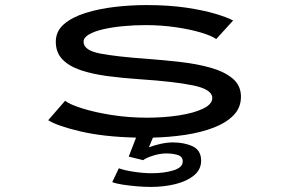

<svg xmlns="http://www.w3.org/2000/svg" viewBox="-20 -532 1140 757"><path d="M574.5 205Q550 205 519.8 202.5Q489.5 200 462.8 195.8Q436 191.5 422.5 186L448.5 131.5Q470 139.5 507.5 145.2Q545 151 578 151Q626.5 151 663.5 139.8Q700.5 128.5 700.5 104.5Q700.5 85.5 681.2 79.2Q662 73 636 73Q610.5 73 583 81.8Q555.5 90.5 544.5 99.5L487.5 85.5L516.5 10.5Q388.5 7.5 297.8 -13.8Q207 -35 170 -58L236.5 -134.5Q257.5 -119 307 -103.8Q356.5 -88.5 422.8 -78.2Q489 -68 559.5 -68Q626 -68 685 -77Q744 -86 780.5 -103.5Q817 -121 817 -145.5Q817 -179.5 742.8 -195Q668.5 -210.5 532 -219.5Q464 -224 403.8 -232Q343.5 -240 297.8 -255.5Q252 -271 226 -298Q200 -325 200 -367.5Q200 -409 232.2 -436.8Q264.5 -464.5 317.5 -481Q370.5 -497.5 433.2 -504.8Q496 -512 557.5 -512Q645 -512 714.2 -501.8Q783.5 -491.5 830.5 -477.2Q877.5 -463 899 -451L832.5 -378Q814.5 -391 771.8 -403.8Q729 -416.5 671.8 -424.8Q614.5 -433 554 -433Q510.5 -433 467.2 -429Q424 -425 388.5 -417Q353 -409 331.2 -396.5Q309.5 -384 309.5 -367.5Q309.5 -333.5 374.5 -321Q439.5 -308.5 560.5 -300Q626.5 -295 692 -287.5Q757.5 -280 811.2 -264.8Q865 -249.5 897.5 -222.2Q930 -195 930 -150.5Q930 -107.5 900.8 -77.5Q871.5 -47.5 821.8 -28.5Q772 -9.5 710 -0.2Q648 9 583 10.5L567 49Q587 41 613 35.2Q639 29.5 661.5 29.5Q707.5 29.5 740.2 45.2Q773 61 773 101.5Q773 136.5 745 159.5Q717 182.5 671.8 193.8Q626.5 205 574.5 205Z"/></svg>

Font: Trispace Expanded
Style: Regular
Weight: 400
Width: 7
Designer: Tyler Finck
Foundry: Etcetera Type Company
Version: Version 1.210; ttfautohint (v1.8.3)